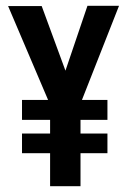

<svg xmlns="http://www.w3.org/2000/svg" viewBox="-20 -643 440 663"><path d="M258 0H153V-114H56V-182H153V-229H56V-298H146L8 -622H124L206 -399L282 -623H391L263 -298H351V-229H258V-182H351V-114H258Z"/></svg>

Font: Inconsolata Condensed ExtraBold
Style: Regular
Weight: 800
Width: 3
Monospace: yes
Designer: Raph Levien, Cyreal, Brenton Simpson
Foundry: Raph Levien, Cyreal, Google
Version: Version 3.001; ttfautohint (v1.8.2.53-6de2)